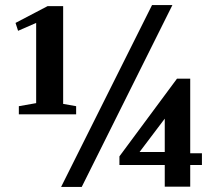

<svg xmlns="http://www.w3.org/2000/svg" viewBox="-20 -734 856 754"><path d="M41 -644 167 -710H228V-326L279 -317V-285H54V-317L122 -329V-644L51 -613ZM449 -86V-120L675 -425H727V-132H773V-86H727V-1H627V-86ZM627 -137V-268L528 -137ZM301 0H220L577 -714H657Z"/></svg>

Font: Volkhov
Style: Bold
Weight: 700
Designer: Cyreal (www.cyreal.org)
Foundry: Cyreal (www.cyreal.org)
Version: Version 1.010